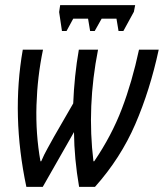

<svg xmlns="http://www.w3.org/2000/svg" viewBox="-20 -730 640 750"><path d="M83 0H147L269 -214Q270 -110 289 0H351Q451 -112 508.5 -245Q566 -378 600 -536H523Q496 -410 456 -305Q416 -200 348 -100H345Q319 -313 363 -536H288Q279 -485 273.5 -431.5Q268 -378 266 -326L191 -196Q178 -172 165 -149Q152 -126 141 -100H138Q119 -207 122.5 -319Q126 -431 148 -536H69Q24 -279 83 0ZM222 -609 211 -683 215 -710H508L503 -684L462 -609H443L435 -657H377L350 -609H332L324 -657H266L240 -609Z"/></svg>

Font: Noto Sans UI Condensed
Style: Italic
Weight: 400
Width: 3
Italic angle: -12°
Designer: Monotype Design Team
Foundry: Monotype Imaging Inc.
Version: Version 1.901